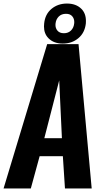

<svg xmlns="http://www.w3.org/2000/svg" viewBox="-25 -1057 579 1077"><path d="M333.5 -870.6Q357.9 -870.6 373.3 -886Q388.7 -901.4 391.1 -925.3Q391.6 -929.2 391.6 -933.1Q391.6 -951.7 381.3 -964.4Q369.1 -980 344.7 -979.5Q319.8 -979.5 304.4 -964.1Q289.1 -948.7 286.6 -925.3Q286.1 -921.4 286.1 -917.5Q286.1 -898.9 296.4 -886.2Q308.6 -870.6 333.5 -870.6ZM327.1 -812.5Q276.4 -812.5 246.6 -842.8Q221.7 -868.2 221.7 -908.7Q221.7 -916.5 222.7 -925.3Q228 -977.5 263.9 -1007.3Q299.8 -1037.1 350.6 -1037.1Q401.9 -1037.1 431.6 -1007.3Q457 -981.9 457 -939.5Q457 -932.6 456.5 -925.3Q450.7 -873 414.6 -842.8Q378.4 -812.5 327.1 -812.5ZM-4.9 0 239.7 -809.6H415.5L489.3 0H339.4L327.6 -180.7H197.3L147.9 0ZM223.6 -281.7H322.3L307.1 -606Z"/></svg>

Font: Oswald
Style: Demi-Bold
Weight: 600
Designer: Vernon Adams
Foundry: Vernon Adams
Version: 3.0; ttfautohint (v0.94.23-7a4d-dirty) -l 8 -r 50 -G 200 -x 